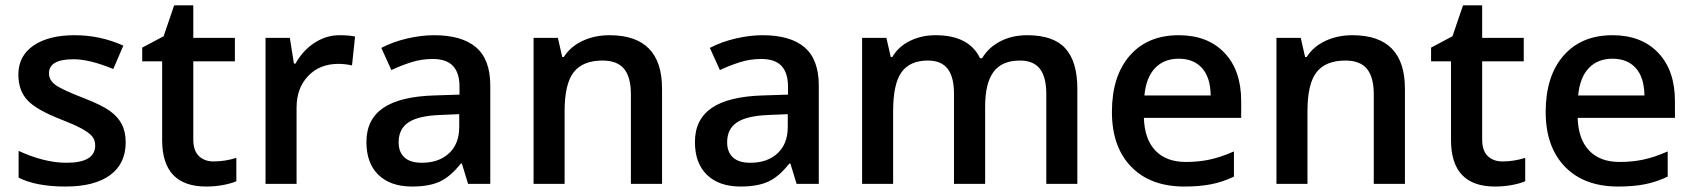

<svg xmlns="http://www.w3.org/2000/svg" viewBox="-20 -680 6262 710"><path d="M444.8 -153.8Q444.8 -74.7 387.2 -32.5Q329.6 9.8 222.2 9.8Q114.3 9.8 48.8 -22.9V-122.1Q144 -78.1 226.1 -78.1Q332 -78.1 332 -142.1Q332 -162.6 320.3 -176.3Q308.6 -189.9 281.7 -204.6Q254.9 -219.2 207 -237.8Q113.8 -273.9 80.8 -310.1Q47.9 -346.2 47.9 -403.8Q47.9 -473.1 103.8 -511.5Q159.7 -549.8 255.9 -549.8Q351.1 -549.8 436 -511.2L398.9 -424.8Q311.5 -460.9 252 -460.9Q161.1 -460.9 161.1 -409.2Q161.1 -383.8 184.8 -366.2Q208.5 -348.6 288.1 -317.9Q355 -292 385.3 -270.5Q415.5 -249 430.2 -220.9Q444.8 -192.9 444.8 -153.8Z M770 -83Q812 -83 854 -96.2V-9.8Q835 -1.5 804.9 4.2Q774.9 9.8 742.7 9.8Q579.6 9.8 579.6 -162.1V-453.1H505.9V-503.9L585 -545.9L624 -660.2H694.8V-540H848.6V-453.1H694.8V-164.1Q694.8 -122.6 715.6 -102.8Q736.3 -83 770 -83Z M1235.8 -549.8Q1270.5 -549.8 1293 -544.9L1281.7 -438Q1257.3 -443.8 1231 -443.8Q1162.1 -443.8 1119.4 -398.9Q1076.7 -354 1076.7 -282.2V0H961.9V-540H1051.8L1066.9 -444.8H1072.8Q1099.6 -493.2 1142.8 -521.5Q1186 -549.8 1235.8 -549.8Z M1710.9 0 1688 -75.2H1684.1Q1645 -25.9 1605.5 -8.1Q1565.9 9.8 1503.9 9.8Q1424.3 9.8 1379.6 -33.2Q1335 -76.2 1335 -154.8Q1335 -238.3 1397 -280.8Q1459 -323.2 1585.9 -327.1L1679.2 -330.1V-358.9Q1679.2 -410.6 1655 -436.3Q1630.9 -461.9 1580.1 -461.9Q1538.6 -461.9 1500.5 -449.7Q1462.4 -437.5 1427.2 -420.9L1390.1 -502.9Q1434.1 -525.9 1486.3 -537.8Q1538.6 -549.8 1585 -549.8Q1688 -549.8 1740.5 -504.9Q1793 -460 1793 -363.8V0ZM1540 -78.1Q1602.5 -78.1 1640.4 -113Q1678.2 -147.9 1678.2 -210.9V-257.8L1608.9 -254.9Q1527.8 -252 1491 -227.8Q1454.1 -203.6 1454.1 -153.8Q1454.1 -117.7 1475.6 -97.9Q1497.1 -78.1 1540 -78.1Z M2428.2 0H2313V-332Q2313 -394.5 2287.8 -425.3Q2262.7 -456.1 2208 -456.1Q2135.3 -456.1 2101.6 -413.1Q2067.9 -370.1 2067.9 -269V0H1953.1V-540H2043L2059.1 -469.2H2064.9Q2089.4 -507.8 2134.3 -528.8Q2179.2 -549.8 2233.9 -549.8Q2428.2 -549.8 2428.2 -352.1Z M2925.8 0 2902.8 -75.2H2898.9Q2859.9 -25.9 2820.3 -8.1Q2780.8 9.8 2718.8 9.8Q2639.2 9.8 2594.5 -33.2Q2549.8 -76.2 2549.8 -154.8Q2549.8 -238.3 2611.8 -280.8Q2673.8 -323.2 2800.8 -327.1L2894 -330.1V-358.9Q2894 -410.6 2869.9 -436.3Q2845.7 -461.9 2794.9 -461.9Q2753.4 -461.9 2715.3 -449.7Q2677.2 -437.5 2642.1 -420.9L2605 -502.9Q2648.9 -525.9 2701.2 -537.8Q2753.4 -549.8 2799.8 -549.8Q2902.8 -549.8 2955.3 -504.9Q3007.8 -460 3007.8 -363.8V0ZM2754.9 -78.1Q2817.4 -78.1 2855.2 -113Q2893.1 -147.9 2893.1 -210.9V-257.8L2823.7 -254.9Q2742.7 -252 2705.8 -227.8Q2668.9 -203.6 2668.9 -153.8Q2668.9 -117.7 2690.4 -97.9Q2711.9 -78.1 2754.9 -78.1Z M3623 0H3507.8V-333Q3507.8 -395 3484.4 -425.5Q3460.9 -456.1 3411.1 -456.1Q3344.7 -456.1 3313.7 -412.8Q3282.7 -369.6 3282.7 -269V0H3168V-540H3257.8L3273.9 -469.2H3279.8Q3302.2 -507.8 3345 -528.8Q3387.7 -549.8 3439 -549.8Q3563.5 -549.8 3604 -464.8H3611.8Q3635.7 -504.9 3679.2 -527.3Q3722.7 -549.8 3778.8 -549.8Q3875.5 -549.8 3919.7 -501Q3963.9 -452.1 3963.9 -352.1V0H3849.1V-333Q3849.1 -395 3825.4 -425.5Q3801.8 -456.1 3752 -456.1Q3685.1 -456.1 3654.1 -414.3Q3623 -372.6 3623 -286.1Z M4359.9 9.8Q4233.9 9.8 4162.8 -63.7Q4091.8 -137.2 4091.8 -266.1Q4091.8 -398.4 4157.7 -474.1Q4223.6 -549.8 4338.9 -549.8Q4445.8 -549.8 4507.8 -484.9Q4569.8 -419.9 4569.8 -306.2V-244.1H4210Q4212.4 -165.5 4252.4 -123.3Q4292.5 -81.1 4365.2 -81.1Q4413.1 -81.1 4454.3 -90.1Q4495.6 -99.1 4543 -120.1V-26.9Q4501 -6.8 4458 1.5Q4415 9.8 4359.9 9.8ZM4338.9 -462.9Q4284.2 -462.9 4251.2 -428.2Q4218.3 -393.6 4211.9 -327.1H4457Q4456.1 -394 4424.8 -428.5Q4393.6 -462.9 4338.9 -462.9Z M5175.3 0H5060.1V-332Q5060.1 -394.5 5034.9 -425.3Q5009.8 -456.1 4955.1 -456.1Q4882.3 -456.1 4848.6 -413.1Q4814.9 -370.1 4814.9 -269V0H4700.2V-540H4790L4806.2 -469.2H4812Q4836.4 -507.8 4881.3 -528.8Q4926.3 -549.8 4981 -549.8Q5175.3 -549.8 5175.3 -352.1Z M5536.1 -83Q5578.1 -83 5620.1 -96.2V-9.8Q5601.1 -1.5 5571 4.2Q5541 9.8 5508.8 9.8Q5345.7 9.8 5345.7 -162.1V-453.1H5272V-503.9L5351.1 -545.9L5390.1 -660.2H5460.9V-540H5614.7V-453.1H5460.9V-164.1Q5460.9 -122.6 5481.7 -102.8Q5502.4 -83 5536.1 -83Z M5963.9 9.8Q5837.9 9.8 5766.8 -63.7Q5695.8 -137.2 5695.8 -266.1Q5695.8 -398.4 5761.7 -474.1Q5827.6 -549.8 5942.9 -549.8Q6049.8 -549.8 6111.8 -484.9Q6173.8 -419.9 6173.8 -306.2V-244.1H5814Q5816.4 -165.5 5856.4 -123.3Q5896.5 -81.1 5969.2 -81.1Q6017.1 -81.1 6058.3 -90.1Q6099.6 -99.1 6147 -120.1V-26.9Q6105 -6.8 6062 1.5Q6019 9.8 5963.9 9.8ZM5942.9 -462.9Q5888.2 -462.9 5855.2 -428.2Q5822.3 -393.6 5815.9 -327.1H6061Q6060.1 -394 6028.8 -428.5Q5997.6 -462.9 5942.9 -462.9Z"/></svg>

Font: f0_41667          
Style: Regular
Weight: 600
Foundry: Ascender Corporation
Version: Version 1.10